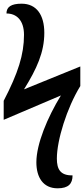

<svg xmlns="http://www.w3.org/2000/svg" viewBox="-20 -780 455 1040"><path d="M292 240C350 240 373 216 373 170C307 171 288 137 288 79C288 -21 342 -195 415 -314V-420L110 -296C179 -407 220 -497 220 -602C220 -699 178 -760 97 -760C41 -760 15 -743 15 -707C69 -707 110 -671 110 -591C110 -485 78 -384 0 -234V-131L310 -263C237 -144 177 0 177 99C177 180 213 240 292 240Z"/></svg>

Font: Noto Serif SemiCondensed
Style: Bold
Weight: 700
Width: 4
Designer: Monotype Design Team
Foundry: Monotype Imaging Inc.
Version: Version 2.015